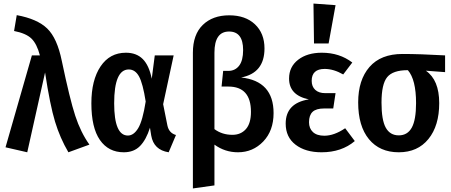

<svg xmlns="http://www.w3.org/2000/svg" viewBox="-20 -840 2533 1078"><path d="M74 -755Q189 -734 245 -680Q301 -626 327 -498Q372 -283 402.5 -190Q433 -97 482 -28L364 15Q317 -65 289 -157Q261 -249 233 -433L133 15L11 -13L159 -529H204Q187 -594 156.5 -623.5Q126 -653 59 -666Z M687 -544Q746 -544 781.5 -508.5Q817 -473 832 -398L849 -529H955L896 -255L920 -135Q929 -93 968 -82L927 15Q843 2 829 -79L822 -123Q801 -56 766.5 -20.5Q732 15 675 15Q589 15 541 -54Q493 -123 493 -260Q493 -390 544.5 -467Q596 -544 687 -544ZM703 -450Q621 -450 621 -260Q621 -79 698 -79Q731 -79 756 -120.5Q781 -162 798 -270Q782 -372 760.5 -411Q739 -450 703 -450Z M1334 -405Q1516 -385 1516 -205Q1516 -106 1458 -45.5Q1400 15 1316 15Q1243 15 1184 -28V201L1063 218V-544Q1063 -646 1118.5 -700Q1174 -754 1267 -754Q1358 -754 1411.5 -703.5Q1465 -653 1465 -568Q1465 -430 1334 -405ZM1285 -83Q1332 -83 1360.5 -115Q1389 -147 1389 -212Q1389 -354 1262 -354H1224L1233 -442H1262Q1300 -442 1322.5 -471Q1345 -500 1345 -559Q1345 -663 1266 -663Q1184 -663 1184 -544V-115Q1227 -83 1285 -83Z M1740 -820 1864 -811 1825 -596H1743ZM1787 -544Q1886 -544 1958 -489L1907 -422Q1853 -453 1803 -453Q1730 -453 1730 -386Q1730 -354 1750 -335.5Q1770 -317 1806 -317H1864L1851 -231H1800Q1755 -231 1735 -212Q1715 -193 1715 -154Q1715 -119 1737 -98.5Q1759 -78 1801 -78Q1856 -78 1918 -120L1972 -48Q1898 15 1785 15Q1695 15 1639.5 -27.5Q1584 -70 1584 -146Q1584 -261 1714 -282Q1603 -305 1603 -399Q1603 -465 1654 -504.5Q1705 -544 1787 -544Z M2479 -529V-435L2371 -443Q2446 -391 2446 -261Q2446 -134 2385.5 -59.5Q2325 15 2219 15Q2112 15 2051.5 -58.5Q1991 -132 1991 -265Q1991 -391 2054.5 -464Q2118 -537 2240 -537Q2337 -537 2479 -529ZM2316 -261Q2316 -393 2270 -446H2269Q2186 -446 2154 -407Q2122 -368 2122 -264Q2122 -166 2146 -123Q2170 -80 2219 -80Q2268 -80 2292 -123.5Q2316 -167 2316 -261Z"/></svg>

Font: Fira Sans Condensed Medium
Style: Regular
Weight: 500
Width: 3
Designer: Carrois Corporate & Edenspiekermann AG
Foundry: Carrois Corporate GbR & Edenspiekermann AG
Version: Version 4.203;PS 004.203;hotconv 1.0.88;makeotf.lib2.5.64775